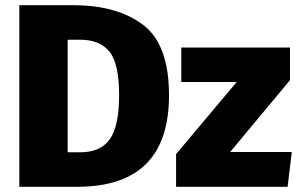

<svg xmlns="http://www.w3.org/2000/svg" viewBox="-20 -715 1145 735"><path d="M276 0H54V-695H262Q427 -695 527 -620.5Q627 -546 627 -350Q627 0 276 0ZM287 -132Q366 -132 401 -183Q436 -234 436 -350Q436 -472 399 -517.5Q362 -563 286 -563H239V-132ZM1081 0H654V-125L886 -401H674V-533H1090V-408L861 -133H1097Z"/></svg>

Font: Trujillo ExtraBold
Style: Regular
Weight: 800
Designer: Fira Sans original fonts by bBox Type GmbH, Carrois Corporate GbR, & Edenspiekermann AG / Changes by Cristiano Sobral
Foundry: Fira Sans original fonts by bBox Type GmbH, Carrois Corporate GbR, & Edenspiekermann AG / Changes by Cristiano Sobral
Version: Version 4.301;July 28, 2020;FontCreator 13.0.0.2655 64-bit